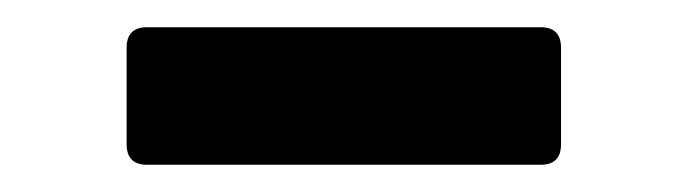

<svg xmlns="http://www.w3.org/2000/svg" viewBox="-20 -778 505 141"><path d="M88 -657H377C387 -657 392 -662 392 -672V-743C392 -753 387 -758 377 -758H88C78 -758 73 -753 73 -743V-672C73 -662 78 -657 88 -657Z"/></svg>

Font: OpenDyslexic3
Style: Regular
Weight: 400
Designer: Abelardo Gonzalez
Version: Version 3.001;PS 003.001;hotconv 1.0.88;makeotf.lib2.5.64775